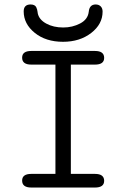

<svg xmlns="http://www.w3.org/2000/svg" viewBox="-20 -839 565 859"><path d="M86 -788Q86 -819 117 -819Q126 -819 132.5 -816Q139 -813 142 -807Q145 -801 146 -796.5Q147 -792 148 -786Q149 -780 149 -779Q155 -751 187 -733.5Q219 -716 263 -716Q304 -716 338.5 -734Q373 -752 377 -786Q380 -819 408 -819Q422 -819 430.5 -810.5Q439 -802 439 -787Q439 -731 388 -691.5Q337 -652 262 -652Q185 -652 135.5 -692Q86 -732 86 -788ZM79 -31Q79 -61 120 -61H228V-550H120Q79 -550 79 -581Q79 -611 120 -611H405Q446 -611 446 -580Q446 -550 405 -550H297V-61H405Q446 -61 446 -30Q446 0 405 0H120Q79 0 79 -31Z"/></svg>

Font: CMU Typewriter Text
Style: Regular
Weight: 500
Monospace: yes
Version: Version 0.7.0